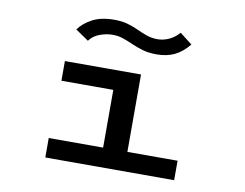

<svg xmlns="http://www.w3.org/2000/svg" viewBox="-76 -800 1152 904"><g transform="rotate(10 500.0 -347.5)"><path d="M193 0V-93H453V-369H205V-463H569V-93H809V0ZM719 -689 778 -643Q745 -603 708.5 -586Q672 -569 624 -569Q586 -569 557 -577.5Q528 -586 503.5 -597Q479 -608 455.5 -616Q432 -624 405 -624Q376 -624 344.5 -612.5Q313 -601 295 -576L232 -619Q255 -651 296.5 -673Q338 -695 401 -695Q438 -695 465.5 -687Q493 -679 516.5 -668Q540 -657 564 -648.5Q588 -640 617 -640Q643 -640 670 -652Q697 -664 719 -689Z"/></g></svg>

Font: Inconsolata UltraExpanded SemiBold
Style: Regular
Weight: 600
Width: 9
Monospace: yes
Designer: Raph Levien, Cyreal, Brenton Simpson
Foundry: Raph Levien, Cyreal, Google
Version: Version 3.001; ttfautohint (v1.8.2.53-6de2)